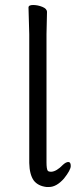

<svg xmlns="http://www.w3.org/2000/svg" viewBox="-20 -727 303 768"><path d="M166 21Q132 17 115 -5Q98 -29 97 -75V-590L94 -697Q94 -707 112.5 -707Q131 -707 149.5 -699.5Q168 -692 168 -679L166 -590V-78Q166 -51 171 -44Q175 -40 183 -40H185Q206 -41 232 -68Q244 -79 253.5 -79Q263 -79 263 -63Q263 -47 236 -13Q206 21 176 21Z"/></svg>

Font: LXGW WenKai TC
Style: Regular
Weight: 400
Designer: LXGW / Fontworks Inc.
Foundry: LXGW / Fontworks Inc.
Version: Version 1.330